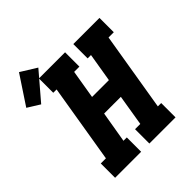

<svg xmlns="http://www.w3.org/2000/svg" viewBox="-303 -991 1137 1137"><g transform="rotate(-45 265.5 -422.5)"><path d="M3 0V-120H46L128 -615H100V-735H319V-615H275L245 -435H386L416 -615H388V-735H607V-615H563L481 -120H509V0H290V-120H334L366 -315H226L193 -120H221V0ZM1 -617 -76 -665 43 -845 143 -783Z"/></g></svg>

Font: Iosevka Curly Slab HvExObl
Style: Regular
Weight: 900
Width: 7
Italic angle: -9°
Monospace: yes
Designer: Belleve Invis
Foundry: Belleve Invis
Version: Version 11.1.0; ttfautohint (v1.8.3)